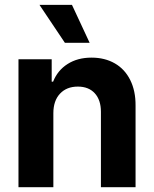

<svg xmlns="http://www.w3.org/2000/svg" viewBox="-20 -776 638 796"><path d="M201.2 0H56.6V-530.3H194.3V-437.5H200.2Q218.8 -484.4 260.3 -510.7Q301.8 -537.1 359.4 -537.1Q414.6 -537.1 456.1 -513.2Q497.6 -489.3 520 -444.1Q542.5 -398.9 542 -337.9V0H398.4V-312.5Q398.4 -361.3 373 -389.2Q347.7 -417 302.7 -417Q256.3 -417 228.8 -387.7Q201.2 -358.4 201.2 -306.6ZM143.6 -755.9H278.3L351.6 -598.6H249Z"/></svg>

Font: Pretendard JP
Style: Bold
Weight: 700
Designer: Base glyphs from Inter by Rasmus Andersson; Hangeul glyphs from Noto Sans CJK(Source Han Sans) by Jang Soo-young and Kan
Foundry: Kil Hyung-jin
Version: Version 1.309